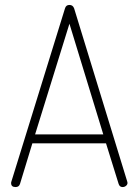

<svg xmlns="http://www.w3.org/2000/svg" viewBox="-20 -757 561 777"><path d="M43 0Q25 0 25 -16Q25 -20 26 -22L243 -723Q247 -737 261 -737Q275 -737 280 -723L495 -22Q495 -21 495.5 -19.5Q496 -18 496 -17Q496 -10 490 -5Q484 0 476 0Q464 0 460 -13L409 -177H111L61 -13Q57 0 43 0ZM122 -213H398L261 -661Z"/></svg>

Font: Dosis
Style: ExtraLight
Weight: 250
Designer: Edgar Tolentino, Pablo Impallari, Igino Marini
Foundry: Edgar Tolentino, Pablo Impallari, Igino Marini
Version: Version 1.007